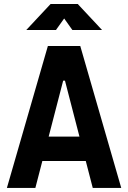

<svg xmlns="http://www.w3.org/2000/svg" viewBox="-20 -918 626 938"><path d="M13.7 0 213.9 -693.4H372.1L572.3 0H433.1L297.4 -523.9H288.6L152.8 0ZM114.7 -131.3V-250.5H466.3V-131.3ZM108.4 -771.5 227.1 -898.4H359.9L478.5 -771.5H333.5L285.2 -839.4H301.8L253.4 -771.5Z"/></svg>

Font: Cascadia Code
Style: Regular
Weight: 400
Monospace: yes
Designer: Aaron Bell
Foundry: Saja Typeworks
Version: Version 2106.017